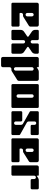

<svg xmlns="http://www.w3.org/2000/svg" viewBox="1371 -1912 730 3512"><g transform="rotate(90 1736.0 -156.0)"><path d="M444.2 0C456.6 0 466.7 -10 466.7 -22.5V-126.2C466.7 -138.6 456.6 -148.7 444.2 -148.7H228.4C222.2 -148.7 217.1 -153.7 217.1 -159.9V-181C217.1 -198.2 231.1 -212.2 248.3 -212.2H270.6C276.4 -212.2 282.1 -213.8 287.1 -216.9L452 -320C461.1 -325.7 466.7 -335.7 466.7 -346.5V-469.4C466.7 -486.7 452.7 -500.6 435.5 -500.6H61.2C44 -500.6 30 -486.7 30 -469.4V-22.5C30 -10.1 40 0 52.5 0H444.2ZM217.1 -375.8C217.1 -393.1 231.1 -407 248.3 -407C265.6 -407 279.5 -393.1 279.5 -375.8V-290.2C279.5 -273 265.6 -259 248.4 -259C231.1 -259 217.1 -273 217.1 -290.2V-375.8Z M843.3 -313.9 929.7 -372.8C947.6 -385 959.3 -404.4 961.8 -425.7C962.3 -429.3 962.7 -432.9 962.7 -436.6V-478.2C962.7 -490.5 952.6 -500.6 940.2 -500.6H797.7C785.3 -500.6 775.2 -490.6 775.2 -478.2V-383C775.2 -373.2 770.6 -364 762.8 -358.1C761.7 -357.3 760.5 -356.6 759.4 -356C758.9 -355.7 758.4 -355.4 757.9 -355.1C756.9 -354.7 756 -354.3 755 -353.9C754.1 -353.6 753.1 -353.3 752.1 -353C751.4 -352.8 750.7 -352.7 750 -352.5C748.1 -352.2 746.3 -351.9 744.4 -351.9H744.3C742.4 -351.9 740.5 -352.2 738.7 -352.5C738 -352.7 737.3 -352.8 736.5 -353C735.6 -353.3 734.6 -353.6 733.7 -353.9C732.7 -354.3 731.8 -354.7 730.8 -355.1C730.3 -355.4 729.8 -355.7 729.3 -356C728.1 -356.6 727 -357.3 725.9 -358.1C718.1 -364 713.5 -373.2 713.5 -383V-478.2C713.5 -490.5 703.4 -500.6 691 -500.6H548.5C536.1 -500.6 526 -490.6 526 -478.2V-436.6C526 -432.9 526.3 -429.3 526.9 -425.7C529.4 -404.4 541 -385 559 -372.8L645.4 -313.9C654.1 -307.9 654.1 -295.1 645.4 -289.1L559 -230.2C538.5 -216.3 526.3 -193.1 526.3 -168.4V-22.5C526.3 -10.1 536.4 0 548.8 0H691C703.4 0 713.5 -10 713.5 -22.5V-218.5C713.5 -224.2 714.8 -230 717.7 -234.9C723.6 -244.7 733.1 -249.5 742.8 -250.1C743.3 -250 745.3 -250 745.9 -250.1C755.5 -249.5 765 -244.7 771 -234.9C773.9 -230 775.2 -224.2 775.2 -218.5V-22.5C775.2 -10.1 785.3 0 797.7 0H939.9C952.3 0 962.4 -10 962.4 -22.5V-168.4C962.4 -193.1 950.1 -216.3 929.7 -230.2L843.3 -289.1C834.6 -295.1 834.6 -307.9 843.3 -313.9Z M1053.1 189.1H1177.9C1195.2 189.1 1209.2 175.1 1209.2 157.9V33.2C1209.2 16 1223.1 0.4 1240.3 0.4H1262.6C1268.5 0.4 1274.1 -1.2 1279.1 -4.3L1444 -107.4C1453.1 -113.1 1458.7 -123.1 1458.7 -133.8V-469.4C1458.7 -486.6 1444.8 -500.6 1427.5 -500.6H1293C1278.9 -500.6 1265.2 -496.6 1253.3 -489.2L1214.8 -465.2C1212.4 -463.6 1209.1 -465.4 1209.1 -468.3V-489.4C1209.1 -495.6 1204.1 -500.6 1197.9 -500.6H1053.1C1035.9 -500.6 1022 -486.6 1022 -469.4V157.9C1022 175.1 1035.9 189.1 1053.1 189.1ZM1209.2 -375.8C1209.2 -393 1223.1 -407 1240.3 -407C1248.9 -407 1256.7 -403.5 1262.4 -397.9C1264.5 -395.7 1266.3 -393.3 1267.8 -390.7C1268.7 -388.9 1269.5 -387 1270.1 -385.1C1270.8 -383.2 1271.1 -381.1 1271.4 -379C1271.4 -378 1271.5 -376.9 1271.5 -375.8V-77.6C1271.5 -60.4 1257.6 -46.5 1240.4 -46.4C1231.8 -46.4 1224 -49.9 1218.3 -55.5C1212.7 -61.2 1209.2 -69 1209.2 -77.6Z M1932.2 -500.6H1540.5C1528 -500.6 1518 -490.5 1518 -478.2V-22.5C1518 -10.1 1528 0 1540.5 0H1932.2C1944.6 0 1954.7 -10.1 1954.7 -22.5V-478.2C1954.7 -490.5 1944.6 -500.6 1932.2 -500.6ZM1767.5 -124.8C1767.5 -107.5 1753.6 -93.6 1736.3 -93.6C1727.7 -93.6 1719.9 -97.1 1714.3 -102.7C1708.6 -108.4 1705.1 -116.2 1705.1 -124.8V-375.8C1705.1 -393.1 1719.1 -407 1736.3 -407C1745 -407 1752.8 -403.5 1758.4 -397.9C1764 -392.2 1767.5 -384.5 1767.5 -375.8Z M2450.7 -374.4V-478.1C2450.7 -490.5 2440.6 -500.6 2428.2 -500.6H2036.5C2024.1 -500.6 2014 -490.5 2014 -478.1V-353.1C2014 -345.2 2018.3 -337.8 2025.2 -334L2244.5 -210.6C2256.2 -204 2263.5 -191.5 2263.5 -178V-79.6C2263.5 -62.4 2249.6 -48.4 2232.3 -48.4C2215.1 -48.4 2201.2 -62.4 2201.2 -79.6V-175.5C2201.2 -187.9 2191.1 -198 2178.7 -198H2036.5C2024.1 -198 2014 -187.9 2014 -175.5V-22.5C2014 -10.1 2024.1 0 2036.5 0H2428.2C2440.6 0 2450.7 -10 2450.7 -22.5V-140.2C2450.7 -148.2 2446.4 -155.5 2439.5 -159.4L2220.3 -282.6C2208.5 -289.2 2201.2 -301.7 2201.2 -315.2V-422.6C2201.2 -439.9 2215.1 -453.8 2232.4 -453.8C2249.6 -453.8 2263.5 -439.8 2263.5 -422.6V-374.4C2263.5 -362 2273.6 -351.9 2286 -351.9H2428.2C2440.6 -351.9 2450.7 -362 2450.7 -374.4Z M2924.2 0C2936.6 0 2946.7 -10 2946.7 -22.5V-126.2C2946.7 -138.6 2936.6 -148.7 2924.2 -148.7H2708.4C2702.2 -148.7 2697.1 -153.7 2697.1 -159.9V-181C2697.1 -198.2 2711.1 -212.2 2728.3 -212.2H2750.6C2756.4 -212.2 2762.1 -213.8 2767.1 -216.9L2932 -320C2941.1 -325.7 2946.7 -335.7 2946.7 -346.5V-469.4C2946.7 -486.7 2932.7 -500.6 2915.5 -500.6H2541.2C2524 -500.6 2510 -486.7 2510 -469.4V-22.5C2510 -10.1 2520 0 2532.5 0H2924.2ZM2697.1 -375.8C2697.1 -393.1 2711.1 -407 2728.3 -407C2745.6 -407 2759.5 -393.1 2759.5 -375.8V-290.2C2759.5 -273 2745.6 -259 2728.4 -259C2711.1 -259 2697.1 -273 2697.1 -290.2V-375.8Z M3170.7 0C3183.1 0 3193.2 -10 3193.2 -22.5V-416.5C3193.2 -425.1 3196.7 -432.9 3202.3 -438.6C3208.4 -444.7 3216.9 -448.3 3226.4 -447.7C3243.1 -446.6 3255.5 -431.9 3255.5 -415.2V-374.4C3255.5 -362 3265.6 -351.9 3278 -351.9H3420.2C3432.6 -351.9 3442.7 -362 3442.7 -374.4V-478.2C3442.7 -490.5 3432.6 -500.6 3420.2 -500.6H3277C3263 -500.6 3249.2 -496.6 3237.3 -489.2L3198.9 -465.2C3196.4 -463.6 3193.2 -465.4 3193.2 -468.3V-489.4C3193.2 -495.6 3188.1 -500.6 3181.9 -500.6H3037.2C3019.9 -500.6 3006 -486.6 3006 -469.4V-22.5C3006 -10.1 3016.1 0 3028.5 0H3170.7Z"/></g></svg>

Font: Gridlock
Style: Regular
Weight: 400
Designer: Abhik Krishna Ghosh
Version: Version 001.000